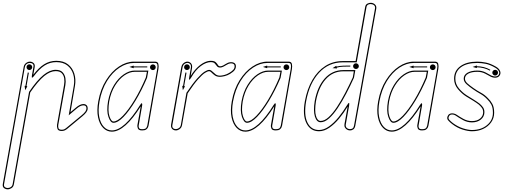

<svg xmlns="http://www.w3.org/2000/svg" viewBox="-45 -949 3683 1397"><path d="M11.5 428.5Q-5 428.5 -16.5 418.8Q-28 409 -24.5 389.5L127.5 -463Q129.5 -475 136.8 -483.2Q144 -491.5 153.5 -496Q163 -500.5 172 -500.5Q188 -500.5 199.2 -490.5Q210.5 -480.5 207.5 -461.5L197.5 -405Q236 -456 276 -481.2Q316 -506.5 364.5 -506.5Q417.5 -506.5 450.2 -480.5Q483 -454.5 495.8 -412.8Q508.5 -371 500.5 -324.5L468 -133L505.5 -164.5Q513.5 -171.5 520.8 -176.5Q528 -181.5 535 -185Q542 -188.5 548.8 -190.2Q555.5 -192 561.5 -192Q575.5 -192 584.2 -184Q593 -176 593 -160Q593 -146 583.5 -132.8Q574 -119.5 555.5 -104L442 -10Q431 -1.5 422.2 1.2Q413.5 4 404 4Q378 4 373 -12.2Q368 -28.5 370 -41.5L421 -330.5Q425.5 -354.5 422.2 -377.8Q419 -401 404.5 -416.2Q390 -431.5 360 -431.5Q320.5 -431.5 276.5 -395.8Q232.5 -360 175 -276.5L56 392Q53 410.5 39 419.5Q25 428.5 11.5 428.5ZM11.5 419Q23 419 33.8 412Q44.5 405 47 391L166.5 -280.5Q224.5 -365.5 271 -403.2Q317.5 -441 360 -441Q394 -441 410.5 -423.2Q427 -405.5 431 -379.8Q435 -354 430.5 -329.5L379 -40Q377 -28 380.5 -16.5Q384 -5 404 -5Q412.5 -5 419.5 -7.2Q426.5 -9.5 436 -17L550 -111Q567.5 -125.5 575.8 -137.2Q584 -149 584 -160Q584 -172 578.5 -177.2Q573 -182.5 561.5 -182.5Q551 -182.5 538.8 -176.8Q526.5 -171 511 -157.5L455 -110L492 -326Q499.5 -371 487.5 -410Q475.5 -449 444.8 -473Q414 -497 364.5 -497Q317.5 -497 278.8 -472Q240 -447 201 -394.5Q192.5 -383.5 188.8 -384Q185 -384.5 187 -398L198.5 -463.5Q201 -477.5 193.2 -484.2Q185.5 -491 172 -491Q164.5 -491 156.8 -487.8Q149 -484.5 143.5 -478Q138 -471.5 136 -461.5L-15.5 391Q-18 405.5 -10 412.2Q-2 419 11.5 419ZM138.5 -292.5 134 -324.5 140 -324 157 -421.5 165 -420 148 -322.5 154 -321.5ZM168.5 -439.5Q160 -439.5 154 -445.5Q148 -451.5 148 -460Q148 -469 154 -475Q160 -481 168.5 -481Q177 -481 183.2 -475Q189.5 -469 189.5 -460Q189.5 -451.5 183.2 -445.5Q177 -439.5 168.5 -439.5Z M769 9Q732.5 9 705.8 -18.2Q679 -45.5 668.5 -95.2Q658 -145 670 -212Q686 -300.5 726.8 -365.2Q767.5 -430 821 -465.2Q874.5 -500.5 929.5 -500.5H1083Q1103.5 -500.5 1107.2 -483.8Q1111 -467 1107.5 -446.5L1036 -35.5Q1035.5 -32 1032.2 -23.5Q1029 -15 1019.5 -7.5Q1010 0 989.5 0Q963.5 0 958.2 -14.5Q953 -29 954.5 -37L979 -175.5Q922 -84.5 869 -37.8Q816 9 769 9ZM769 0Q814 0 865.8 -46.8Q917.5 -93.5 975 -186Q985 -202 988 -196.8Q991 -191.5 989.5 -183L964 -35Q962.5 -28 966.2 -18.5Q970 -9 989.5 -9Q1014.5 -9 1020.5 -20.5Q1026.5 -32 1027 -37L1099 -448Q1102.5 -467 1099.8 -479Q1097 -491 1083 -491H929.5Q876.5 -491 824.8 -457Q773 -423 734 -360.2Q695 -297.5 679 -210.5Q667.5 -146 677 -98.8Q686.5 -51.5 711 -25.8Q735.5 0 769 0ZM780.5 -55.5Q759 -55.5 744 -98.2Q729 -141 741 -212Q754 -281 785 -331Q816 -381 856 -408.2Q896 -435.5 934 -435.5H1034.5L1025 -382.5Q985.5 -290 940.5 -215.8Q895.5 -141.5 853.8 -98.5Q812 -55.5 780.5 -55.5ZM780.5 -65Q809 -65 849.2 -106.8Q889.5 -148.5 933.2 -220.8Q977 -293 1016 -385L1024 -426.5H934Q898 -426.5 860 -400.5Q822 -374.5 792 -326Q762 -277.5 749.5 -210.5Q738.5 -142.5 751.2 -103.8Q764 -65 780.5 -65ZM927.5 -452.5 896.5 -462 927.5 -472V-466H1026.5V-458.5H927.5ZM1067.5 -439Q1059 -439 1052.8 -445Q1046.5 -451 1046.5 -459.5Q1046.5 -468.5 1052.8 -474.5Q1059 -480.5 1067.5 -480.5Q1076 -480.5 1082 -474.5Q1088 -468.5 1088 -459.5Q1088 -451 1082 -445Q1076 -439 1067.5 -439Z M1234.5 0Q1224 0 1215.2 -5Q1206.5 -10 1202 -19.8Q1197.5 -29.5 1200 -43L1274 -459Q1277.5 -479 1291 -489.8Q1304.5 -500.5 1318.5 -500.5Q1333.5 -500.5 1344.8 -488.2Q1356 -476 1352 -452.5L1342.5 -397Q1365 -433 1390 -457.2Q1415 -481.5 1440.2 -494Q1465.5 -506.5 1488.5 -506.5Q1514 -506.5 1524.5 -496.5Q1535 -486.5 1540.5 -476.5Q1546 -466.5 1557 -466.5Q1567 -466.5 1579 -472.8Q1591 -479 1598 -484Q1613.5 -494.5 1630.5 -496.2Q1647.5 -498 1659.5 -490.8Q1671.5 -483.5 1671.5 -466.5Q1671.5 -454.5 1665.8 -444.5Q1660 -434.5 1650.2 -426.5Q1640.5 -418.5 1629 -411.5Q1610 -400 1589 -395Q1568 -390 1555.5 -390Q1533 -390 1518.5 -400.2Q1504 -410.5 1494.5 -420.8Q1485 -431 1476.5 -431Q1466 -431 1446.5 -418.8Q1427 -406.5 1396.2 -372Q1365.5 -337.5 1320.5 -270L1280 -41.5Q1277.5 -21.5 1263.2 -10.8Q1249 0 1234.5 0ZM1234.5 -9.5Q1246.5 -9.5 1257.8 -17.8Q1269 -26 1271.5 -43L1311.5 -273.5Q1358 -342.5 1390.2 -378.5Q1422.5 -414.5 1443.5 -427.5Q1464.5 -440.5 1476.5 -440.5Q1488 -440.5 1498.8 -430Q1509.5 -419.5 1522.8 -409Q1536 -398.5 1555.5 -398.5Q1567 -398.5 1586.5 -403.2Q1606 -408 1624 -419.5Q1641 -429.5 1651.5 -440.5Q1662 -451.5 1662 -466.5Q1662 -479 1653 -484.2Q1644 -489.5 1630.5 -487.8Q1617 -486 1603.5 -477Q1596 -472 1582.2 -464.8Q1568.5 -457.5 1557 -457.5Q1541 -457.5 1533.8 -467.5Q1526.5 -477.5 1517.8 -487.2Q1509 -497 1488.5 -497Q1455 -497 1416.2 -468.5Q1377.5 -440 1345 -383Q1336 -368.5 1332.2 -369.2Q1328.5 -370 1331.5 -385.5L1343.5 -454Q1347 -473.5 1338.5 -482.5Q1330 -491.5 1318.5 -491.5Q1307 -491.5 1296.5 -483Q1286 -474.5 1283 -457.5L1209.5 -41.5Q1206 -25 1213.8 -17.2Q1221.5 -9.5 1234.5 -9.5ZM1285.5 -292.5 1281 -324.5 1287 -324 1304 -421.5 1312 -420 1295 -322.5 1301 -321.5ZM1315 -439.5Q1306.5 -439.5 1300.5 -445.5Q1294.5 -451.5 1294.5 -460Q1294.5 -469 1300.5 -475Q1306.5 -481 1315 -481Q1324 -481 1330 -475Q1336 -469 1336 -460Q1336 -451.5 1330 -445.5Q1324 -439.5 1315 -439.5Z M1740.5 9Q1704 9 1677.2 -18.2Q1650.5 -45.5 1640 -95.2Q1629.5 -145 1641.5 -212Q1657.5 -300.5 1698.2 -365.2Q1739 -430 1792.5 -465.2Q1846 -500.5 1901 -500.5H2054.5Q2075 -500.5 2078.8 -483.8Q2082.5 -467 2079 -446.5L2007.5 -35.5Q2007 -32 2003.8 -23.5Q2000.5 -15 1991 -7.5Q1981.5 0 1961 0Q1935 0 1929.8 -14.5Q1924.5 -29 1926 -37L1950.5 -175.5Q1893.5 -84.5 1840.5 -37.8Q1787.5 9 1740.5 9ZM1740.5 0Q1785.5 0 1837.2 -46.8Q1889 -93.5 1946.5 -186Q1956.5 -202 1959.5 -196.8Q1962.5 -191.5 1961 -183L1935.5 -35Q1934 -28 1937.8 -18.5Q1941.5 -9 1961 -9Q1986 -9 1992 -20.5Q1998 -32 1998.5 -37L2070.5 -448Q2074 -467 2071.2 -479Q2068.5 -491 2054.5 -491H1901Q1848 -491 1796.2 -457Q1744.5 -423 1705.5 -360.2Q1666.5 -297.5 1650.5 -210.5Q1639 -146 1648.5 -98.8Q1658 -51.5 1682.5 -25.8Q1707 0 1740.5 0ZM1752 -55.5Q1730.5 -55.5 1715.5 -98.2Q1700.5 -141 1712.5 -212Q1725.5 -281 1756.5 -331Q1787.5 -381 1827.5 -408.2Q1867.5 -435.5 1905.5 -435.5H2006L1996.5 -382.5Q1957 -290 1912 -215.8Q1867 -141.5 1825.2 -98.5Q1783.5 -55.5 1752 -55.5ZM1752 -65Q1780.5 -65 1820.8 -106.8Q1861 -148.5 1904.8 -220.8Q1948.5 -293 1987.5 -385L1995.5 -426.5H1905.5Q1869.5 -426.5 1831.5 -400.5Q1793.5 -374.5 1763.5 -326Q1733.5 -277.5 1721 -210.5Q1710 -142.5 1722.8 -103.8Q1735.5 -65 1752 -65ZM1899 -452.5 1868 -462 1899 -472V-466H1998V-458.5H1899ZM2039 -439Q2030.5 -439 2024.2 -445Q2018 -451 2018 -459.5Q2018 -468.5 2024.2 -474.5Q2030.5 -480.5 2039 -480.5Q2047.5 -480.5 2053.5 -474.5Q2059.5 -468.5 2059.5 -459.5Q2059.5 -451 2053.5 -445Q2047.5 -439 2039 -439Z M2276 6Q2213.5 6 2184.2 -53.2Q2155 -112.5 2173.5 -213.5Q2190 -302.5 2228 -367.8Q2266 -433 2322 -468.8Q2378 -504.5 2448.5 -504.5H2542.5L2612 -898.5Q2615 -916 2628.8 -922.8Q2642.5 -929.5 2655 -928.5Q2672 -927.5 2684 -915.8Q2696 -904 2692.5 -885L2540 -34Q2536.5 -15.5 2525.8 -7.8Q2515 0 2502 0Q2491 0 2480.8 -5.5Q2470.5 -11 2464.8 -21.5Q2459 -32 2461.5 -46L2484.5 -173.5Q2456.5 -127 2422.2 -86Q2388 -45 2350.8 -19.5Q2313.5 6 2276 6ZM2276 -3Q2312 -3 2348.2 -28.8Q2384.5 -54.5 2418 -95.5Q2451.5 -136.5 2479.5 -183Q2491 -202 2494.5 -200Q2498 -198 2495 -179.5L2471 -44Q2468 -27.5 2478 -18.5Q2488 -9.5 2502 -9.5Q2513 -9.5 2520.8 -15Q2528.5 -20.5 2531 -35L2683.5 -886.5Q2686.5 -901.5 2677.5 -910Q2668.5 -918.5 2654 -919.5Q2643.5 -920.5 2633.8 -915.5Q2624 -910.5 2621.5 -897.5L2550.5 -495.5H2448.5Q2346.5 -495.5 2276.5 -419.5Q2206.5 -343.5 2182.5 -212.5Q2165 -114.5 2191.5 -58.8Q2218 -3 2276 -3ZM2288 -59.5Q2259 -59.5 2246.2 -101Q2233.5 -142.5 2245 -213.5Q2264 -318 2318.2 -378.5Q2372.5 -439 2453 -439H2540.5L2530.5 -383.5Q2504.5 -326 2474.5 -268.5Q2444.5 -211 2413 -163.8Q2381.5 -116.5 2349.8 -88Q2318 -59.5 2288 -59.5ZM2288 -69Q2316 -69 2346 -96.5Q2376 -124 2406.5 -170Q2437 -216 2466.2 -272.2Q2495.5 -328.5 2522 -386L2529.5 -430H2453Q2376 -430 2324.5 -372Q2273 -314 2254 -212.5Q2243 -143.5 2253.8 -106.2Q2264.5 -69 2288 -69ZM2407 -451 2374.5 -453 2401.5 -470.5 2403.5 -464.5Q2427.5 -470.5 2453.5 -471.2Q2479.5 -472 2504 -472V-464.5Q2479.5 -464.5 2454.2 -464Q2429 -463.5 2405.5 -457ZM2545 -447Q2536.5 -447 2530.2 -453Q2524 -459 2524 -467.5Q2524 -476 2530.2 -482.2Q2536.5 -488.5 2545 -488.5Q2553.5 -488.5 2559.8 -482.2Q2566 -476 2566 -467.5Q2566 -459 2559.8 -453Q2553.5 -447 2545 -447Z M2805.5 9Q2769 9 2742.2 -18.2Q2715.5 -45.5 2705 -95.2Q2694.5 -145 2706.5 -212Q2722.5 -300.5 2763.2 -365.2Q2804 -430 2857.5 -465.2Q2911 -500.5 2966 -500.5H3119.5Q3140 -500.5 3143.8 -483.8Q3147.5 -467 3144 -446.5L3072.5 -35.5Q3072 -32 3068.8 -23.5Q3065.5 -15 3056 -7.5Q3046.5 0 3026 0Q3000 0 2994.8 -14.5Q2989.5 -29 2991 -37L3015.5 -175.5Q2958.5 -84.5 2905.5 -37.8Q2852.5 9 2805.5 9ZM2805.5 0Q2850.5 0 2902.2 -46.8Q2954 -93.5 3011.5 -186Q3021.5 -202 3024.5 -196.8Q3027.5 -191.5 3026 -183L3000.5 -35Q2999 -28 3002.8 -18.5Q3006.5 -9 3026 -9Q3051 -9 3057 -20.5Q3063 -32 3063.5 -37L3135.5 -448Q3139 -467 3136.2 -479Q3133.5 -491 3119.5 -491H2966Q2913 -491 2861.2 -457Q2809.5 -423 2770.5 -360.2Q2731.5 -297.5 2715.5 -210.5Q2704 -146 2713.5 -98.8Q2723 -51.5 2747.5 -25.8Q2772 0 2805.5 0ZM2817 -55.5Q2795.5 -55.5 2780.5 -98.2Q2765.5 -141 2777.5 -212Q2790.5 -281 2821.5 -331Q2852.5 -381 2892.5 -408.2Q2932.5 -435.5 2970.5 -435.5H3071L3061.5 -382.5Q3022 -290 2977 -215.8Q2932 -141.5 2890.2 -98.5Q2848.5 -55.5 2817 -55.5ZM2817 -65Q2845.5 -65 2885.8 -106.8Q2926 -148.5 2969.8 -220.8Q3013.5 -293 3052.5 -385L3060.5 -426.5H2970.5Q2934.5 -426.5 2896.5 -400.5Q2858.5 -374.5 2828.5 -326Q2798.5 -277.5 2786 -210.5Q2775 -142.5 2787.8 -103.8Q2800.5 -65 2817 -65ZM2964 -452.5 2933 -462 2964 -472V-466H3063V-458.5H2964ZM3104 -439Q3095.5 -439 3089.2 -445Q3083 -451 3083 -459.5Q3083 -468.5 3089.2 -474.5Q3095.5 -480.5 3104 -480.5Q3112.5 -480.5 3118.5 -474.5Q3124.5 -468.5 3124.5 -459.5Q3124.5 -451 3118.5 -445Q3112.5 -439 3104 -439Z M3389 6Q3360 6 3320.8 -6.2Q3281.5 -18.5 3245.5 -46Q3228 -59 3215.2 -74Q3202.5 -89 3215 -109Q3220.5 -119 3231.8 -122.5Q3243 -126 3256.2 -123.2Q3269.5 -120.5 3281 -112Q3297 -100.5 3326.5 -84.2Q3356 -68 3389 -68Q3426 -68 3448.2 -86.5Q3470.5 -105 3470.5 -132.5Q3470.5 -151.5 3461.2 -164Q3452 -176.5 3439 -188Q3424.5 -199.5 3400.2 -214.8Q3376 -230 3346.5 -247.5Q3316 -266.5 3287.5 -300Q3259 -333.5 3259 -376.5Q3259 -434.5 3304.8 -467.5Q3350.5 -500.5 3428 -500.5Q3456.5 -500.5 3490 -493.8Q3523.5 -487 3562.5 -464.5Q3584.5 -452 3592.8 -434.2Q3601 -416.5 3591 -400.5Q3582 -386 3563.5 -384Q3545 -382 3525 -391.5Q3512.5 -398.5 3486.5 -412.5Q3460.5 -426.5 3428 -426.5Q3385.5 -426.5 3361.8 -413Q3338 -399.5 3338 -376.5Q3338 -358 3357.2 -341.2Q3376.5 -324.5 3399.5 -308.5Q3427.5 -288.5 3454.8 -274Q3482 -259.5 3505.5 -234.5Q3524.5 -216.5 3537.5 -192.5Q3550.5 -168.5 3550.5 -128.5Q3550.5 -90 3529.2 -59.5Q3508 -29 3471.5 -11.5Q3435 6 3389 6ZM3389 -3Q3455 -3 3498.2 -38.5Q3541.5 -74 3541.5 -128.5Q3541.5 -166.5 3529.5 -188.5Q3517.5 -210.5 3499 -228Q3476.5 -251.5 3450 -266.2Q3423.5 -281 3394.5 -301Q3371.5 -317 3350.2 -335.8Q3329 -354.5 3329 -376.5Q3329 -404 3356.2 -419.8Q3383.5 -435.5 3428 -435.5Q3462.5 -435.5 3489.8 -421Q3517 -406.5 3529 -399.5Q3546.5 -391.5 3561.5 -392.8Q3576.5 -394 3583.5 -405Q3591.5 -418 3584.2 -431.8Q3577 -445.5 3558 -456.5Q3520.5 -478.5 3488.2 -484.8Q3456 -491 3428 -491Q3352.5 -491 3310.2 -460.8Q3268 -430.5 3268 -376.5Q3268 -336.5 3294.8 -305.2Q3321.5 -274 3351 -255.5Q3380.5 -237.5 3405 -222Q3429.5 -206.5 3445 -194.5Q3458.5 -183 3469 -168.8Q3479.5 -154.5 3479.5 -132.5Q3479.5 -100.5 3454 -79.5Q3428.5 -58.5 3389 -58.5Q3354 -58.5 3322.8 -76Q3291.5 -93.5 3275 -105Q3260.5 -116 3244.8 -116Q3229 -116 3223 -105Q3213.5 -89.5 3223.5 -78Q3233.5 -66.5 3251 -53Q3286.5 -27 3323.8 -15Q3361 -3 3389 -3ZM3519.5 -435Q3498 -447 3473.8 -453Q3449.5 -459 3424.5 -459.5V-453.5L3394 -462L3425 -473L3424.5 -467Q3477.5 -467 3522.5 -441.5ZM3558 -399.5Q3549.5 -399.5 3543.2 -405.8Q3537 -412 3537 -420.5Q3537 -429 3543.2 -435Q3549.5 -441 3558 -441Q3566.5 -441 3572.5 -435Q3578.5 -429 3578.5 -420.5Q3578.5 -412 3572.5 -405.8Q3566.5 -399.5 3558 -399.5Z"/></svg>

Font: Edu AU VIC WA NT Arrows
Style: Regular
Weight: 400
Designer: Tina and Corey Anderson, Eben Sorkin, Mirko Velimirovic
Foundry: Google for Education
Version: Version 1.001